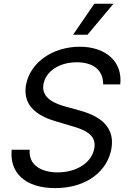

<svg xmlns="http://www.w3.org/2000/svg" viewBox="-20 -985 679 1018"><path d="M527 -537.6H617.5C631 -654.1 545.1 -737.2 402.7 -737.2C261.7 -737.2 138.8 -655.5 117.5 -532.7C101.9 -433.9 163.4 -375.4 272 -343L356.5 -317.8C430.4 -296.9 492.5 -270.2 480.1 -199.6C467.7 -122.2 384.9 -71 285.9 -71C199.9 -71 130.3 -109.4 137.4 -191.1H41.9C29.5 -68.5 114.7 12.4 272.4 12.4C441.1 12.4 551.1 -79.2 571 -198.2C593.8 -333.5 474.8 -379.3 399.9 -399.9L329.5 -419.4C277.3 -433.6 197.8 -461.6 210.2 -537.3C221.6 -605.1 291.9 -654.8 386.7 -654.8C473.4 -654.8 527.3 -614.3 527 -537.6ZM367.5 -800.8H443.9L581.7 -965.2H480.1Z"/></svg>

Font: Margiela Sans Text
Style: Italic
Weight: 400
Italic angle: -9.39999°
Designer: Stefan Endress, Andreas Faust
Version: Version 1.100;FEAKit 1.0